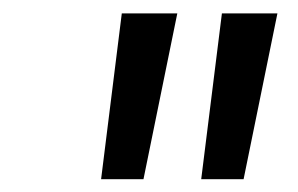

<svg xmlns="http://www.w3.org/2000/svg" viewBox="-20 -748 457 294"><path d="M134.8 -473.6 166.5 -727.5H251.5L199.7 -473.6ZM288.1 -473.6 319.8 -727.5H404.8L353 -473.6Z"/></svg>

Font: Inter 28pt
Style: Italic
Weight: 400
Italic angle: -9.3988°
Designer: Rasmus Andersson
Foundry: rsms
Version: Version 4.001;git-66647c0bb